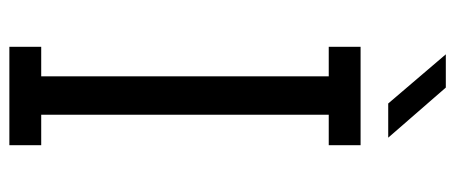

<svg xmlns="http://www.w3.org/2000/svg" viewBox="-301 -671 972 410"><g transform="rotate(90 185.0 -466.0)"><path d="M225 -68H290V0H80V-68H143V-682H80V-750H290V-682H225ZM274 -809H201L96 -932H167Z"/></g></svg>

Font: Kelly Slab
Style: Regular
Weight: 400
Designer: Denis Masharov
Foundry: Denis Masharov
Version: Version 1.001